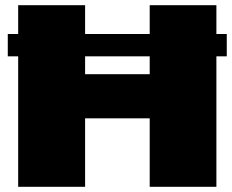

<svg xmlns="http://www.w3.org/2000/svg" viewBox="-20 -720 894 740"><path d="M50 -700H308V-336L251 -434H612L557 -336V-700H814V0H557V-364L612 -264H251L308 -364V0H50ZM854 -589V-503H10V-589Z"/></svg>

Font: Pathway Extreme 28pt Black
Style: Regular
Weight: 900
Designer: Eduardo Rodriguez Tunni
Foundry: Eduardo Rodriguez Tunni
Version: Version 1.001;gftools[0.9.26]